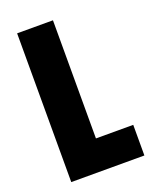

<svg xmlns="http://www.w3.org/2000/svg" viewBox="-135 -790 689 866"><g transform="rotate(-20 209.5 -357.0)"><path d="M406 0V-147H227V-714H55V0Z"/></g></svg>

Font: Noto Sans Display Condensed Black
Style: Regular
Weight: 900
Width: 3
Designer: Monotype Design team
Foundry: Monotype Imaging Inc.
Version: 1.000